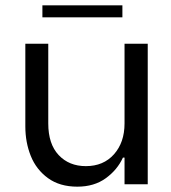

<svg xmlns="http://www.w3.org/2000/svg" viewBox="-20 -691 642 720"><path d="M534 0H447V-100H441Q420 -54 376.5 -22.5Q333 9 270 9Q204 9 160 -23Q116 -55 95.5 -106Q75 -157 75 -217V-527H161V-228Q161 -151 200 -109.5Q239 -68 302 -68Q368 -68 407.5 -112.5Q447 -157 447 -228V-527H534ZM139 -671H439V-626H139Z"/></svg>

Font: Be Vietnam
Style: Regular
Weight: 400
Designer: Gabriel Lam
Foundry: TypeRant
Version: Version 4.000